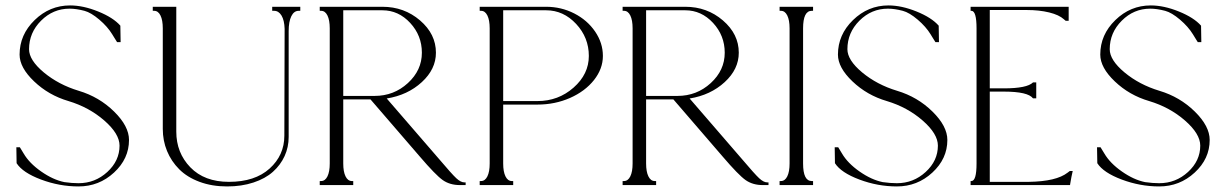

<svg xmlns="http://www.w3.org/2000/svg" viewBox="-20 -669 4436 694"><path d="M39.1 -136.7H51.8Q59.6 -123 65.4 -114.3Q85.9 -79.1 128.9 -49.1Q171.9 -19 212.9 -10.7Q240.2 -6.8 263.7 -6.8Q323.7 -6.8 367.9 -47.4Q412.1 -87.9 412.1 -142.6Q412.1 -185.1 357.2 -233.2Q302.2 -281.2 227.5 -303.7Q155.8 -324.7 103.3 -374.8Q50.8 -424.8 50.8 -471.7Q50.8 -543.5 105.2 -596.4Q159.7 -649.4 233.4 -649.4Q280.8 -649.4 335 -627.4Q389.2 -605.5 415 -576.2L408.2 -570.3L415 -576.2L416 -516.6H403.3Q401.4 -519.5 398.2 -524.7Q395 -529.8 391.1 -536.1Q387.2 -542.5 385.7 -544.9Q368.7 -572.8 338.9 -598.1Q309.1 -623.5 285.2 -629.9Q255.4 -637.7 231.4 -637.7Q171.9 -637.7 128.4 -594.2Q85 -550.8 85 -491.2Q85 -451.7 138.4 -407.2Q191.9 -362.8 264.6 -340.8Q338.4 -318.8 392.3 -265.9Q446.3 -212.9 446.3 -163.1Q446.3 -95.2 392.1 -45.2Q337.9 4.9 263.7 4.9Q194.8 4.9 128.4 -20Q62 -44.9 40 -79.1Z M1065.4 -644.5V-629.9H1059.6Q1042.5 -629.9 1033 -610.4Q1023.4 -590.8 1023.4 -556.6V-173.8Q1023.4 -137.2 1008.8 -105Q994.1 -72.8 966.6 -48.1Q939 -23.4 896.2 -9.3Q853.5 4.9 800.8 4.9Q746.1 4.9 701.4 -11.7Q656.7 -28.3 627.9 -57.1Q599.1 -85.9 583.7 -123.3Q568.4 -160.6 568.4 -203.1V-566.4Q568.4 -596.2 560.1 -613Q551.8 -629.9 537.1 -629.9H532.2V-644.5H568.4H592.8H617.2V-193.4Q617.2 -116.7 668 -64.2Q718.8 -11.7 807.6 -11.7Q901.4 -11.7 954.6 -59.8Q1007.8 -107.9 1007.8 -178.7L1008.8 -564.9Q1007.8 -595.7 997.6 -612.8Q987.3 -629.9 970.7 -629.9H963.9V-644.5H1008.8H1015.6H1023.4Z M1135.7 -629.9V-644.5H1171.9H1196.3H1220.7H1362.3Q1440.9 -644.5 1498.3 -595.2Q1555.7 -545.9 1555.7 -478.5Q1555.7 -418.9 1504.6 -372.1Q1453.6 -325.2 1377.9 -313L1567.4 -93.8Q1613.3 -39.6 1629.4 -24.7Q1645.5 -9.8 1658.2 -9.8H1663.1V0H1642.6Q1606 0 1580.3 -18.1Q1554.7 -36.1 1497.1 -103.5L1319.3 -309.6H1220.7V-78.1Q1220.7 -48.3 1229 -31.5Q1237.3 -14.6 1252 -14.6H1256.8V0H1220.7H1196.3H1171.9H1135.7V-14.6H1140.6Q1155.3 -14.6 1163.6 -31.5Q1171.9 -48.3 1171.9 -78.1V-566.4Q1171.9 -596.2 1163.6 -613Q1155.3 -629.9 1140.6 -629.9ZM1334 -322.3Q1403.8 -322.3 1454.3 -368.7Q1504.9 -415 1504.9 -478.5Q1504.9 -540.5 1462.6 -586.2Q1420.4 -631.8 1362.3 -631.8H1220.7V-322.3H1308.6Z M1713.9 -629.9V-644.5H1750H1774.4H1798.8H1954.1Q2008.3 -644.5 2055.7 -620.4Q2103 -596.2 2131.1 -554.9Q2159.2 -513.7 2159.2 -466.8Q2159.2 -420.4 2127 -379.6Q2094.7 -338.9 2040.3 -314.9Q1985.8 -291 1922.9 -291H1798.8V-78.1Q1798.8 -48.3 1807.1 -31.5Q1815.4 -14.6 1830.1 -14.6H1835V0H1798.8H1774.4H1750H1713.9V-14.6H1718.8Q1733.4 -14.6 1741.7 -31.5Q1750 -48.3 1750 -78.1V-566.4Q1750 -596.2 1741.7 -613Q1733.4 -629.9 1718.8 -629.9ZM1798.8 -303.7H1922.9Q1998 -303.7 2053.2 -352.3Q2108.4 -400.9 2108.4 -466.8Q2108.4 -533.2 2062.5 -582.5Q2016.6 -631.8 1954.1 -631.8H1798.8Z M2230.5 -629.9V-644.5H2266.6H2291H2315.4H2457Q2535.6 -644.5 2593 -595.2Q2650.4 -545.9 2650.4 -478.5Q2650.4 -418.9 2599.4 -372.1Q2548.3 -325.2 2472.7 -313L2662.1 -93.8Q2708 -39.6 2724.1 -24.7Q2740.2 -9.8 2752.9 -9.8H2757.8V0H2737.3Q2700.7 0 2675 -18.1Q2649.4 -36.1 2591.8 -103.5L2414.1 -309.6H2315.4V-78.1Q2315.4 -48.3 2323.7 -31.5Q2332 -14.6 2346.7 -14.6H2351.6V0H2315.4H2291H2266.6H2230.5V-14.6H2235.4Q2250 -14.6 2258.3 -31.5Q2266.6 -48.3 2266.6 -78.1V-566.4Q2266.6 -596.2 2258.3 -613Q2250 -629.9 2235.4 -629.9ZM2428.7 -322.3Q2498.5 -322.3 2549.1 -368.7Q2599.6 -415 2599.6 -478.5Q2599.6 -540.5 2557.4 -586.2Q2515.1 -631.8 2457 -631.8H2315.4V-322.3H2403.3Z M2918.9 -644.5V-629.9H2914.1Q2882.8 -629.9 2882.8 -566.4V-78.1Q2882.8 -14.6 2914.1 -14.6H2918.9V0H2882.8H2858.4H2834H2797.9V-14.6H2802.7Q2817.4 -14.6 2825.7 -31.5Q2834 -48.3 2834 -78.1V-566.4Q2834 -596.2 2825.7 -613Q2817.4 -629.9 2802.7 -629.9H2797.9V-644.5H2834H2858.4H2882.8Z M2997.1 -136.7H3009.8Q3017.6 -123 3023.4 -114.3Q3043.9 -79.1 3086.9 -49.1Q3129.9 -19 3170.9 -10.7Q3198.2 -6.8 3221.7 -6.8Q3281.7 -6.8 3325.9 -47.4Q3370.1 -87.9 3370.1 -142.6Q3370.1 -185.1 3315.2 -233.2Q3260.3 -281.2 3185.5 -303.7Q3113.8 -324.7 3061.3 -374.8Q3008.8 -424.8 3008.8 -471.7Q3008.8 -543.5 3063.2 -596.4Q3117.7 -649.4 3191.4 -649.4Q3238.8 -649.4 3293 -627.4Q3347.2 -605.5 3373 -576.2L3366.2 -570.3L3373 -576.2L3374 -516.6H3361.3Q3359.4 -519.5 3356.2 -524.7Q3353 -529.8 3349.1 -536.1Q3345.2 -542.5 3343.8 -544.9Q3326.7 -572.8 3296.9 -598.1Q3267.1 -623.5 3243.2 -629.9Q3213.4 -637.7 3189.5 -637.7Q3129.9 -637.7 3086.4 -594.2Q3043 -550.8 3043 -491.2Q3043 -451.7 3096.4 -407.2Q3149.9 -362.8 3222.7 -340.8Q3296.4 -318.8 3350.3 -265.9Q3404.3 -212.9 3404.3 -163.1Q3404.3 -95.2 3350.1 -45.2Q3295.9 4.9 3221.7 4.9Q3152.8 4.9 3086.4 -20Q3020 -44.9 2998 -79.1Z M3713.9 -371.1H3725.6V-349.6V-343.8V-337.9V-313.5H3713.9Q3695.8 -337.9 3608.4 -337.9H3557.6V-11.7H3699.2Q3798.3 -13.2 3838.9 -44.9L3846.7 -50.8H3857.4Q3852.5 -30.3 3848.6 -5.9Q3848.6 -4.9 3848.1 -2.9Q3847.7 -1 3847.7 0H3845.7H3769.5H3557.6H3534.2H3509.8H3488.3V-14.6H3491.2Q3509.8 -14.6 3509.8 -78.1V-566.4Q3509.8 -629.9 3491.2 -629.9H3488.3V-644.5H3509.8H3534.2H3557.6H3764.6H3835.9H3842.8V-638.7V-593.8H3832L3825.2 -599.6Q3808.1 -615.2 3772.5 -624Q3736.8 -632.8 3691.4 -632.8H3557.6V-349.6H3608.4Q3692.4 -349.6 3713.9 -371.1Z M3945.3 -136.7H3958Q3965.8 -123 3971.7 -114.3Q3992.2 -79.1 4035.2 -49.1Q4078.1 -19 4119.1 -10.7Q4146.5 -6.8 4169.9 -6.8Q4230 -6.8 4274.2 -47.4Q4318.4 -87.9 4318.4 -142.6Q4318.4 -185.1 4263.4 -233.2Q4208.5 -281.2 4133.8 -303.7Q4062 -324.7 4009.5 -374.8Q3957 -424.8 3957 -471.7Q3957 -543.5 4011.5 -596.4Q4065.9 -649.4 4139.6 -649.4Q4187 -649.4 4241.2 -627.4Q4295.4 -605.5 4321.3 -576.2L4314.5 -570.3L4321.3 -576.2L4322.3 -516.6H4309.6Q4307.6 -519.5 4304.4 -524.7Q4301.3 -529.8 4297.4 -536.1Q4293.5 -542.5 4292 -544.9Q4274.9 -572.8 4245.1 -598.1Q4215.3 -623.5 4191.4 -629.9Q4161.6 -637.7 4137.7 -637.7Q4078.1 -637.7 4034.7 -594.2Q3991.2 -550.8 3991.2 -491.2Q3991.2 -451.7 4044.7 -407.2Q4098.1 -362.8 4170.9 -340.8Q4244.6 -318.8 4298.6 -265.9Q4352.5 -212.9 4352.5 -163.1Q4352.5 -95.2 4298.3 -45.2Q4244.1 4.9 4169.9 4.9Q4101.1 4.9 4034.7 -20Q3968.3 -44.9 3946.3 -79.1Z"/></svg>

Font: Elaris
Style: Regular
Weight: 500
Version: Version 1.0